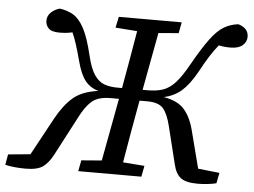

<svg xmlns="http://www.w3.org/2000/svg" viewBox="-74 -746 1081 818"><g transform="rotate(5 466.5 -337.0)"><path d="M799 9Q748 9 726 -8.5Q704 -26 695 -66L656 -224Q644 -274 624.5 -298Q605 -322 555 -322H522L520 -311Q508 -247 497 -183Q486 -119 475 -54L567 -47L558 0H288L297 -47L384 -54L434 -322H398Q345 -322 318 -298.5Q291 -275 266 -225L181 -63Q162 -26 138 -8.5Q114 9 63 9Q39 9 14.5 6.5Q-10 4 -24 0L-16 -45L79 -54L167 -216Q199 -274 237 -306.5Q275 -339 344 -348Q310 -357 288 -383.5Q266 -410 251 -467Q240 -508 231 -536.5Q222 -565 212 -587Q187 -581 157 -581Q123 -581 110 -594.5Q97 -608 97 -627Q97 -648 112.5 -662.5Q128 -677 149 -683Q181 -679 207 -664Q233 -649 254 -610Q275 -571 293 -495Q306 -440 324.5 -413Q343 -386 367.5 -377.5Q392 -369 422 -369H443Q454 -431 465 -492.5Q476 -554 486 -616L393 -623L403 -670H672L663 -623L577 -616L531 -369H551Q591 -369 618.5 -378.5Q646 -388 670.5 -415Q695 -442 724 -494Q765 -567 794.5 -606.5Q824 -646 851.5 -662.5Q879 -679 913 -683Q957 -670 957 -633Q957 -611 939.5 -596Q922 -581 887 -581Q861 -581 838 -586Q819 -563 801 -534.5Q783 -506 761 -465Q730 -410 699 -383Q668 -356 624 -346Q684 -336 712.5 -303Q741 -270 755 -214L796 -55L888 -45L879 0Q865 4 842 6.5Q819 9 799 9Z"/></g></svg>

Font: Source Serif 4 SmText
Style: Italic
Weight: 400
Italic angle: -12°
Designer: Frank Grießhammer
Foundry: Adobe
Version: Version 4.005;hotconv 1.1.0;makeotfexe 2.6.0